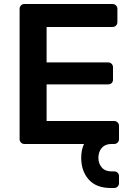

<svg xmlns="http://www.w3.org/2000/svg" viewBox="-20 -720 662 960"><path d="M534 220Q461 220 423.5 177.5Q386 135 386 69Q386 30 400 0H102Q92 0 85 -7Q78 -14 78 -24V-675Q78 -686 85 -693Q92 -700 102 -700H542Q553 -700 560 -693Q567 -686 567 -675V-609Q567 -599 560 -592Q553 -585 542 -585H213V-408H520Q531 -408 538 -401Q545 -394 545 -384V-322Q545 -311 538 -304.5Q531 -298 520 -298H213V-115H550Q561 -115 568 -108Q575 -101 575 -90V-24Q575 -14 568 -7Q561 0 550 0H534Q504 1 488 20.5Q472 40 472 69Q472 98 489 117.5Q506 137 538 137H551Q561 137 568 143.5Q575 150 575 161V196Q575 206 568 213Q561 220 551 220Z"/></svg>

Font: Rubik Medium
Style: Regular
Weight: 500
Designer: Hubert and Fischer
Foundry: Hubert and Fischer
Version: Version 2.300; ttfautohint (v1.8.4.7-5d5b);gftools[0.9.30]